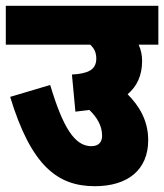

<svg xmlns="http://www.w3.org/2000/svg" viewBox="-20 -642 566 662"><path d="M0 -622V-488H291C304 -476 312 -462 312 -440C312 -401 283 -388 228 -385L240 -257C257 -259 273 -261 288 -263C315 -237 332 -208 332 -174C332 -154 322 -138 295 -138C237 -138 197 -203 153 -349L15 -308C87 -72 177 0 307 0C420 0 491 -56 491 -159C491 -227 459 -278 420 -317C453 -345 470 -383 470 -432C470 -452 466 -471 458 -488H526V-622Z"/></svg>

Font: Noto Sans Devanagari UI Condensed Black
Style: Regular
Weight: 900
Width: 3
Designer: Jelle Bosma - Monotype Design Team
Foundry: Monotype Imaging Inc.
Version: Version 2.004